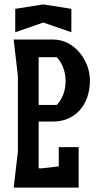

<svg xmlns="http://www.w3.org/2000/svg" viewBox="-20 -849 459 869"><path d="M303 -809 176 -829 49 -809V-703L176 -747L303 -703ZM168 -87H155V-299H222C314 -299 387 -368 387 -485C387 -578 314 -670 222 -670H42L61 -504V-163L42 0H336V-183H246V-96ZM237 -590C261 -565 277 -526 277 -482C277 -438 261 -399 237 -374H155V-590Z"/></svg>

Font: BackOut Medium
Style: Regular
Weight: 500
Designer: Frank Adebiaye
Foundry: Velvetyne Type Foundry
Version: Version 2.000;hotconv 1.0.109;makeotfexe 2.5.65596